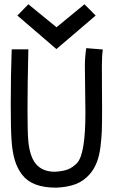

<svg xmlns="http://www.w3.org/2000/svg" viewBox="-20 -864 558 889"><path d="M241.2 -636.7 60.5 -792 111.3 -844.2 241.7 -737.8 371.1 -844.2 422.9 -792ZM379.4 -641.1 456.1 -634.8Q451.7 -605.5 451.7 -558.1Q451.7 -520.5 452.1 -458.3Q452.6 -396 452.6 -371.1V-342.8Q452.6 -289.6 451.4 -257.3Q450.2 -225.1 445.1 -183.6Q439.9 -142.1 427.7 -111.3Q415.5 -80.6 396 -58.1Q367.7 -25.4 329.6 -11.2Q291.5 2.9 240.2 4.9Q184.6 4.9 145.8 -9.5Q106.9 -23.9 83.5 -53.7Q60.1 -83.5 48.3 -123Q36.6 -162.6 33.2 -218.3Q29.8 -269.5 29.8 -380.4Q29.8 -520 34.2 -635.7H111.3Q107.4 -474.6 107.4 -355.5Q107.4 -255.4 110.8 -214.4Q117.2 -138.2 147.5 -103.5Q177.7 -68.8 233.9 -68.8Q272 -70.8 294.7 -79.8Q317.4 -88.9 337.4 -109.9Q375.5 -151.9 375.5 -342.8Q375.5 -370.1 374.3 -441.4Q373 -512.7 373 -557.1Q373 -601.6 379.4 -641.1Z"/></svg>

Font: Fantasque Sans Mono
Style: Regular
Weight: 400
Monospace: yes
Designer: Jany Belluz
Version: Version 1.8.0 ; ttfautohint (v1.8.2)